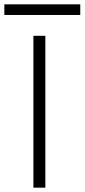

<svg xmlns="http://www.w3.org/2000/svg" viewBox="-72 -865 390 885"><path d="M-52 -796H298V-845H-52ZM82 -700V0H137V-700Z"/></svg>

Font: Jost Light
Style: Regular
Weight: 300
Version: Version 3.710